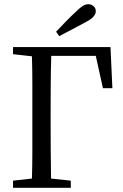

<svg xmlns="http://www.w3.org/2000/svg" viewBox="-20 -894 584 914"><path d="M247 -743Q270 -767 292.5 -790.5Q315 -814 339 -836Q360 -857 373.5 -865.5Q387 -874 400 -874Q415 -874 425.5 -864.5Q436 -855 436 -841Q436 -828 425.5 -815.5Q415 -803 387 -788Q356 -771 325 -755Q294 -739 262 -722ZM42 -636V-670H506L515 -474H470L436 -628H224Q222 -564 221.5 -495.5Q221 -427 221 -359V-311Q221 -245 221.5 -176.5Q222 -108 223 -44L317 -34V0H42V-34L132 -44Q134 -107 134 -175.5Q134 -244 134 -311V-359Q134 -425 134 -493.5Q134 -562 132 -626Z"/></svg>

Font: Source Serif 4 Subhead
Style: Regular
Weight: 400
Designer: Frank Grießhammer
Foundry: Adobe Systems Incorporated
Version: Version 4.004;hotconv 1.0.117;makeotfexe 2.5.65602